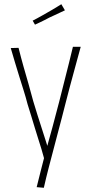

<svg xmlns="http://www.w3.org/2000/svg" viewBox="-20 -742 438 911"><path d="M188 149 154 146Q164 105 173.5 68Q183 31 192 -4Q201 -39 210.5 -72Q220 -105 228.5 -137Q237 -169 245 -199.5Q253 -230 261 -260Q275 -315 286 -359Q297 -403 307 -442Q317 -481 326 -520H363Q354 -487 345.5 -456Q337 -425 328.5 -393.5Q320 -362 310.5 -327Q301 -292 291 -252Q282 -216 272.5 -180Q263 -144 253 -106Q243 -68 232.5 -28Q222 12 210.5 56Q199 100 188 149ZM191 16Q184 -9 177 -33.5Q170 -58 161.5 -83Q153 -108 145.5 -134.5Q138 -161 129 -189Q120 -217 111 -247Q102 -282 91.5 -315Q81 -348 71 -380.5Q61 -413 51 -446Q41 -479 31 -514L68 -515Q80 -467 91.5 -426.5Q103 -386 114.5 -346.5Q126 -307 138 -261Q148 -228 157.5 -197.5Q167 -167 177 -136.5Q187 -106 197.5 -72.5Q208 -39 220 0ZM146 -625 135 -644Q145 -649 156 -655Q167 -661 179.5 -668Q192 -675 204 -682Q216 -689 227.5 -695.5Q239 -702 250 -709Q261 -716 271 -722L288 -693Q277 -688 264.5 -682Q252 -676 240 -670.5Q228 -665 215 -659Q204 -653 192 -647Q180 -641 168.5 -635.5Q157 -630 146 -625Z"/></svg>

Font: Truculenta Thin
Style: Regular
Weight: 250
Version: Version 1.002